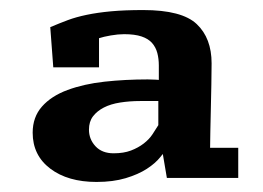

<svg xmlns="http://www.w3.org/2000/svg" viewBox="-20 -729 524 382"><path d="M86 -595 80 -675Q99 -683 115 -689Q131 -695 152.5 -699.5Q174 -704 201 -706.5Q228 -709 265 -709Q342 -709 371.5 -681Q401 -653 401 -603Q401 -584 400.5 -560.5Q400 -537 399.5 -513Q399 -489 398.5 -467.5Q398 -446 398 -435H454V-375H312L302 -434H313Q309 -429 299 -416.5Q289 -404 272 -393Q255 -382 230 -374.5Q205 -367 172 -367Q115 -367 80 -393.5Q45 -420 45 -465Q45 -496 63.5 -517Q82 -538 114.5 -550Q147 -562 188 -566.5Q229 -571 274 -571Q282 -571 289.5 -570.5Q297 -570 296 -570Q296 -571 296 -582.5Q296 -594 296 -599Q296 -612 293 -623.5Q290 -635 282.5 -643.5Q275 -652 261.5 -656.5Q248 -661 227 -661Q215 -661 200.5 -658.5Q186 -656 177 -653V-595ZM206 -424Q226 -424 240.5 -429.5Q255 -435 266 -443.5Q277 -452 283.5 -462Q290 -472 295 -480V-528Q293 -528 281.5 -528Q270 -528 259 -528Q238 -528 219 -525Q200 -522 186.5 -515Q173 -508 165 -497.5Q157 -487 157 -471Q157 -452 170 -438Q183 -424 206 -424Z"/></svg>

Font: PT Serif Caption
Style: Semibold
Weight: 600
Designer: A.Korolkova, O.Umpeleva, V.Yefimov
Foundry: ParaType Ltd
Version: Version 1.00;May 2, 2020;FontCreator 12.0.0.2544 64-bit